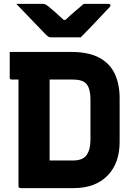

<svg xmlns="http://www.w3.org/2000/svg" viewBox="-20 -967 690 987"><path d="M595 -238Q595 -127 532 -63.5Q469 0 359 0H86Q75 0 75 -11V-558H41Q30 -558 30 -569V-700H345Q436 -700 491 -670Q546 -640 570.5 -586.5Q595 -533 595 -463ZM235 -142H356Q406 -142 425.5 -170.5Q445 -199 445 -247V-453Q445 -515 422 -538Q402 -558 356 -558H235ZM395 -775H242Q235 -775 229.5 -778Q224 -781 211 -794Q201 -805 176.5 -830Q152 -855 122 -886.5Q92 -918 64 -947H197Q208 -947 212.5 -945Q217 -943 225 -937Q238 -927 258 -909.5Q278 -892 307 -865H317Q344 -891 367.5 -910.5Q391 -930 410 -947H537Q548 -947 548 -940Q548 -936 545 -932Q542 -928 528 -914Q511 -896 487 -870.5Q463 -845 438.5 -819.5Q414 -794 395 -775Z"/></svg>

Font: Recursive Sn Lnr St XBd
Style: Regular
Weight: 800
Version: Version 1.079;hotconv 1.0.112;makeotfexe 2.5.65598; ttfautoh